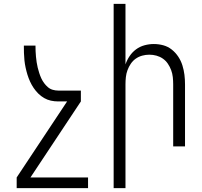

<svg xmlns="http://www.w3.org/2000/svg" viewBox="-20 -755 1040 990"><path d="M434 215H66V160L326 -232H280Q261 -232 242.5 -236Q224 -240 207.5 -249.5Q191 -259 177.5 -272.5Q164 -286 153.5 -301.5Q143 -317 135 -334.5Q127 -352 121.5 -370Q116 -388 112 -406.5Q108 -425 106 -444Q104 -463 103.5 -482Q103 -501 103 -520H163Q163 -506 163.5 -491.5Q164 -477 165.5 -462.5Q167 -448 169 -434Q171 -420 174.5 -406Q178 -392 182.5 -378Q187 -364 193 -351Q199 -338 207.5 -326.5Q216 -315 227 -305.5Q238 -296 252 -292Q266 -288 280 -288H397V-232L137 160H434Z M566 215V-735H627V-423Q635 -446 648.5 -466Q662 -486 681.5 -500.5Q701 -515 725 -521.5Q749 -528 773 -528Q798 -528 822 -521.5Q846 -515 865.5 -499.5Q885 -484 899 -463Q913 -442 920.5 -418Q928 -394 931 -369.5Q934 -345 934 -320V0H873V-320Q873 -339 871 -357.5Q869 -376 862.5 -393.5Q856 -411 845.5 -426.5Q835 -442 820 -452.5Q805 -463 787 -468Q769 -473 750 -473Q731 -473 713 -468Q695 -463 680 -452.5Q665 -442 654.5 -426.5Q644 -411 637.5 -393.5Q631 -376 629 -357.5Q627 -339 627 -320V215Z"/></svg>

Font: Iosevka Fixed Light
Style: Regular
Weight: 300
Monospace: yes
Designer: Belleve Invis
Foundry: Belleve Invis
Version: Version 32.3.0